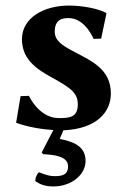

<svg xmlns="http://www.w3.org/2000/svg" viewBox="-20 -459 459 691"><path d="M136 96C172 98 225 102 225 140C225 167 208 175 178 175C158 175 147 171 120 161C110 171 107 183 107 193C124 204 140 212 172 212C237 212 288 170 288 120C288 65 240 50 195 41L208 10C328 5 379 -56 379 -122C379 -212 308 -240 237 -278C204 -296 177 -313 177 -345C177 -373 187 -394 226 -394C275 -394 304 -347 317 -319L344 -320L363 -410L361 -413C334 -428 276 -439 228 -439C138 -439 59 -395 59 -318C59 -248 108 -212 165 -181C238 -141 260 -123 260 -83C260 -36 229 -34 191 -34C156 -34 114 -56 84 -114L54 -113L38 -17C83 -1 135 7 172 9L130 90Z"/></svg>

Font: Libertinus Sans
Style: Bold
Weight: 700
Designer: Philipp H. Poll, Khaled Hosny
Foundry: Caleb Maclennan
Version: Version 7.050;RELEASE